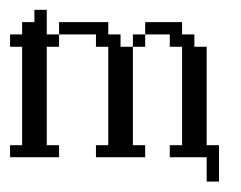

<svg xmlns="http://www.w3.org/2000/svg" viewBox="-20 -312 479 381"><path d="M243.7 -219.2V-243.7H268.1V-219.2ZM170.4 0V-23.9H194.8V-219.2H170.4V-243.7H97.2V-268.1H194.8V-243.7H219.2V-219.2H243.7V-23.9H268.1V0ZM390.1 48.3V0H316.9V-23.9H341.3V-219.2H316.9V-243.7H268.1V-268.1H341.3V-243.7H365.7V-219.2H390.1V-23.9H414.6V48.3ZM0 0V-23.9H23.9V-219.2H0V-243.7H23.9V-268.1H48.3V-292.5H72.8V-243.7H97.2V-219.2H72.8V-23.9H97.2V0Z"/></svg>

Font: FS Mondwest Regular
Style: Regular
Weight: 400
Designer: NZWStudios2024
Foundry: https://fontstruct.com
Version: Version 1.0